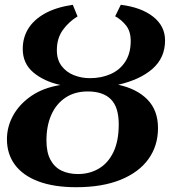

<svg xmlns="http://www.w3.org/2000/svg" viewBox="-20 -771 710 802"><path d="M298.5 11Q205.5 11 140.8 -13.2Q76 -37.5 42.5 -82.5Q9 -127.5 9 -189.5Q9 -242 35.2 -289.2Q61.5 -336.5 111.2 -370.5Q161 -404.5 232.5 -416Q164 -431 119.5 -468.2Q75 -505.5 75 -566.5Q75 -614 98.2 -651.5Q121.5 -689 167.8 -714.8Q214 -740.5 284 -751L304 -702.5Q267.5 -680.5 242.5 -645.8Q217.5 -611 217.5 -561.5Q217.5 -521.5 237.2 -495.5Q257 -469.5 288.5 -457Q320 -444.5 355.5 -444.5Q404 -444.5 442.5 -461.8Q481 -479 503.5 -513.8Q526 -548.5 526 -600Q526 -640.5 506.2 -665Q486.5 -689.5 461 -703L484.5 -751Q570 -740.5 619.8 -701.2Q669.5 -662 669.5 -602Q669.5 -530 617.5 -484Q565.5 -438 473.5 -417Q551.5 -400.5 595.8 -355.2Q640 -310 640 -236Q640 -162 600 -106.5Q560 -51 483.5 -20Q407 11 298.5 11ZM305.5 -44Q354.5 -44 393.2 -67Q432 -90 454 -136.2Q476 -182.5 476 -251.5Q476 -323.5 443.2 -356.2Q410.5 -389 346.5 -389Q292 -389 253.2 -363Q214.5 -337 194.2 -291Q174 -245 174 -184.5Q174 -134.5 190.8 -103.5Q207.5 -72.5 237.2 -58.2Q267 -44 305.5 -44Z"/></svg>

Font: Merriweather 48pt ExtraBold
Style: Italic
Weight: 800
Italic angle: -7.8°
Version: Version 2.101